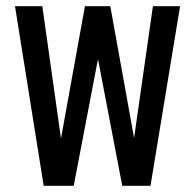

<svg xmlns="http://www.w3.org/2000/svg" viewBox="-20 -598 628 618"><path d="M28.3 -578.1H116.2L176.3 -152.3L253.4 -578.1H335L411.6 -153.8L472.2 -578.1H559.6L464.4 0H373.5L295.4 -407.7L217.3 0H120.6Z"/></svg>

Font: Oswald Regular
Style: Regular
Weight: 400
Designer: Vernon Adams
Foundry: Vernon Adams
Version: 3.0; ttfautohint (v0.95) -l 8 -r 50 -G 200 -x 0 -w "G" -W -c